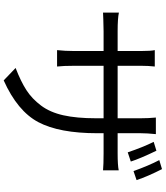

<svg xmlns="http://www.w3.org/2000/svg" viewBox="51 -884 897 1040"><g transform="rotate(90 500.0 -364.5)"><path d="M855.5 -624 805.7 -607.4Q778.3 -688.5 749 -748L796.9 -762.7Q839.8 -673.8 855.5 -624ZM702.1 -552.7H810.5Q876 -552.7 903.3 -558.6V-473.6Q871.1 -476.6 811.5 -476.6H702.1V-442.4Q702.1 -236.3 642.1 -123Q582 -9.8 416 64.5L348.6 0Q421.9 -28.3 468.8 -58.6Q515.6 -88.9 552.2 -137.7Q588.9 -186.5 605 -258.8Q621.1 -331.1 621.1 -434.6V-476.6H336.9V-315.4Q336.9 -259.8 340.8 -224.6H252Q256.8 -268.6 256.8 -315.4V-476.6H149.4Q123 -476.6 86.4 -475.1Q49.8 -473.6 48.8 -473.6V-559.6Q80.1 -552.7 149.4 -552.7H256.8V-680.7Q256.8 -732.4 252 -753.9H340.8Q336.9 -718.8 336.9 -681.6V-552.7H621.1V-677.7Q621.1 -720.7 617.2 -759.8H707Q702.1 -710.9 702.1 -677.7ZM847.7 -778.3 896.5 -793Q935.5 -716.8 956.1 -655.3L907.2 -638.7Q877.9 -720.7 847.7 -778.3Z"/></g></svg>

Font: Nasu
Style: Regular
Weight: 400
Designer: Ryoko NISHIZUKA (kana &amp; ideographs); Paul D. Hunt (Latin, Greek &amp; Cyrillic); Wenlong ZHANG (bopomofo); Sandoll C
Version: Version 2014.1215